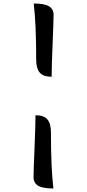

<svg xmlns="http://www.w3.org/2000/svg" viewBox="-20 -887 496 1093"><path d="M274 -450Q226 -450 206 -474Q186 -498 186 -547Q186 -751 172 -867Q232 -867 258.5 -851.5Q285 -836 285 -802Q285 -768 279.5 -638Q274 -508 274 -450ZM182 -231Q230 -231 250 -207Q270 -183 270 -134Q270 70 284 186Q224 186 197.5 170.5Q171 155 171 121Q171 87 176.5 -43Q182 -173 182 -231Z"/></svg>

Font: Merienda
Style: Regular
Weight: 400
Designer: Eduardo Rodriguez Tunni
Foundry: Eduardo Rodriguez Tunni
Version: Version 1.001